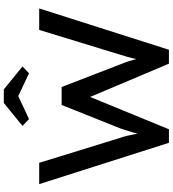

<svg xmlns="http://www.w3.org/2000/svg" viewBox="32 -964 931 1036"><g transform="rotate(-90 498.0 -445.5)"><path d="M246 0 23 -700H138L273 -262Q279 -246 284 -224.5Q289 -203 293 -181Q297 -159 300.5 -140Q304 -121 307 -109L278 -110Q293 -163 301.5 -192Q310 -221 315 -236.5Q320 -252 324 -263L450 -579H547L669 -263Q679 -239 686.5 -215.5Q694 -192 700 -168.5Q706 -145 713 -119L687 -112Q692 -139 694.5 -154.5Q697 -170 699 -180Q701 -190 703 -199.5Q705 -209 709.5 -224Q714 -239 722 -265L855 -700H971L748 0H673L488 -438L497 -434L319 0ZM461 -891H534L658 -790L621 -755L498 -813L374 -755L337 -790Z"/></g></svg>

Font: Our Lexend
Style: Regular
Weight: 400
Designer: Bonnie Shaver-Troup, Thomas Jockin
Foundry: Lexend
Version: Version 1.007